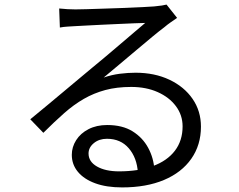

<svg xmlns="http://www.w3.org/2000/svg" viewBox="-20 -774 1040 837"><path d="M238 -737Q255 -735 274.5 -734Q294 -733 309 -733Q324 -733 358.5 -734Q393 -735 436.5 -736.5Q480 -738 523.5 -739.5Q567 -741 601.5 -743Q636 -745 652 -746Q674 -748 686 -750Q698 -752 706 -754L752 -696Q739 -687 724.5 -677Q710 -667 696 -655Q677 -641 645 -614.5Q613 -588 574.5 -555.5Q536 -523 499 -492Q462 -461 432 -436Q467 -448 502.5 -452.5Q538 -457 571 -457Q654 -457 718.5 -426.5Q783 -396 819.5 -343Q856 -290 856 -222Q856 -142 814 -82Q772 -22 695 10.5Q618 43 512 43Q444 43 395 25Q346 7 319.5 -25Q293 -57 293 -99Q293 -133 312 -163Q331 -193 366 -211Q401 -229 447 -229Q514 -229 558 -201.5Q602 -174 626 -129.5Q650 -85 653 -34L581 -22Q577 -86 541.5 -127.5Q506 -169 446 -169Q412 -169 389 -150Q366 -131 366 -105Q366 -69 403 -48Q440 -27 499 -27Q584 -27 646.5 -50Q709 -73 742.5 -117Q776 -161 776 -223Q776 -272 747 -311Q718 -350 667.5 -372.5Q617 -395 552 -395Q489 -395 439 -381.5Q389 -368 345.5 -343Q302 -318 259.5 -280.5Q217 -243 169 -195L112 -254Q143 -279 180.5 -310.5Q218 -342 256 -373.5Q294 -405 326.5 -432.5Q359 -460 381 -478Q402 -495 433.5 -521.5Q465 -548 499 -577Q533 -606 563.5 -632Q594 -658 613 -674Q597 -674 566 -672.5Q535 -671 497 -669.5Q459 -668 421.5 -666Q384 -664 353.5 -662.5Q323 -661 307 -660Q291 -659 274 -658Q257 -657 241 -654Z"/></svg>

Font: Noto Sans KR
Style: Regular
Weight: 400
Designer: Ryoko NISHIZUKA  (kana, bopomofo & ideographs); Paul D. Hunt (Latin, Greek & Cyrillic); Sandoll Communications , Soo-you
Foundry: Adobe
Version: Version 2.004-H2;hotconv 1.0.118;makeotfexe 2.5.65603